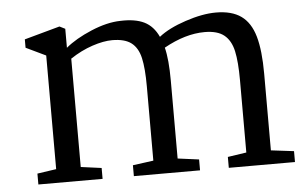

<svg xmlns="http://www.w3.org/2000/svg" viewBox="-44 -621 1100 685"><g transform="rotate(-5 506.0 -278.0)"><path d="M135 -49V-456L64 -490V-520L191 -555L211 -545V-477Q247 -507 304 -531Q361 -555 409 -556Q462 -558 494.5 -542Q527 -526 545 -487Q580 -515 641.5 -535.5Q703 -556 751 -556Q808 -556 841.5 -532Q875 -508 889.5 -457.5Q904 -407 904 -323V-49L986 -39V0H749V-39L816 -49V-308Q816 -374 807.5 -412.5Q799 -451 775 -470.5Q751 -490 705 -490Q636 -490 559 -447Q570 -404 570 -328V-49L646 -39V0H409V-39L483 -49V-315Q483 -380 474.5 -417Q466 -454 442.5 -472Q419 -490 374 -490Q343 -490 302.5 -476.5Q262 -463 223 -437V-49L297 -39V0H67V-39Z"/></g></svg>

Font: Martel
Style: Regular
Weight: 400
Designer: Dan Reynolds
Foundry: Dan Reynolds
Version: Version 1.001; ttfautohint (v1.1) -l 5 -r 5 -G 72 -x 0 -D la